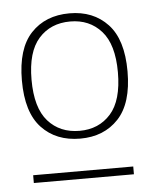

<svg xmlns="http://www.w3.org/2000/svg" viewBox="-40 -744 412 516"><g transform="rotate(-5 165.5 -486.0)"><path d="M166 -371Q101 -371 62 -412.5Q23 -454 23 -540Q23 -626 62 -667.5Q101 -709 166 -709Q230 -709 269 -667.5Q308 -626 308 -540Q308 -454 269 -412.5Q230 -371 166 -371ZM166 -392Q218 -392 250 -428Q282 -464 282 -540Q282 -615 250 -651Q218 -687 166 -687Q113 -687 81 -651Q49 -615 49 -540Q49 -464 81 -428Q113 -392 166 -392ZM31 -263V-284H301V-263Z"/></g></svg>

Font: Prodigy Sans ExtraLight
Style: Regular
Weight: 200
Designer: Wei Huang
Foundry: Wei Huang
Version: Version 1.003; ttfautohint (v1.8.3)